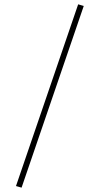

<svg xmlns="http://www.w3.org/2000/svg" viewBox="-20 -759 465 873"><path d="M360.8 -731.9 78.1 94.2 52.7 86.9 335.4 -739.3Z"/></svg>

Font: Vazirmatn RD UI FD SemiBold
Style: Regular
Weight: 600
Designer: Saber Rastikerdar
Foundry: Saber Rastikerdar
Version: Version 33.003